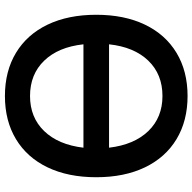

<svg xmlns="http://www.w3.org/2000/svg" viewBox="-21 -746 782 780"><g transform="rotate(-90 370.0 -356.0)"><path d="M370 -727Q471 -727 545.5 -682Q620 -637 660 -553.5Q700 -470 700 -356Q700 -242 660 -158.5Q620 -75 545.5 -30Q471 15 370 15Q269 15 194.5 -30Q120 -75 80 -158.5Q40 -242 40 -356Q40 -470 80 -553.5Q120 -637 194.5 -682Q269 -727 370 -727ZM160 -408H580Q569 -510 513.5 -567.5Q458 -625 370 -625Q283 -625 227.5 -567.5Q172 -510 160 -408ZM580 -304H160Q172 -202 227.5 -144.5Q283 -87 370 -87Q458 -87 513.5 -144.5Q569 -202 580 -304Z"/></g></svg>

Font: CST
Style: Medium
Weight: 500
Version: Version 1.00